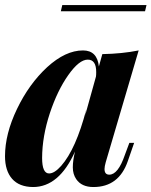

<svg xmlns="http://www.w3.org/2000/svg" viewBox="-21 -732 604 766"><path d="M147 -102.1Q147 -40 174.8 -40Q196.3 -40 223.1 -70.3Q281.7 -136.7 323.2 -294.9L318.4 -270.5L361.8 -426.3Q362.8 -432.1 362.8 -443.4Q363.3 -494.1 329.1 -494.1Q294.9 -494.1 251.5 -432.6Q208 -371.1 177.7 -279.8Q147.5 -188 147 -102.1ZM310.1 -530.8Q366.7 -530.8 373.5 -466.8L387.2 -516.1Q466.8 -517.6 532.2 -530.8L400.9 -85Q396 -67.9 396 -57.6Q396 -35.2 415 -35.2Q450.2 -35.2 477.1 -113.8L495.1 -162.1H514.2L488.8 -88.9Q453.1 14.2 351.6 14.2Q304.7 14.2 283.2 -17.1Q269.5 -37.1 269.5 -64.5Q269.5 -91.8 278.3 -127.4Q214.8 14.2 110.8 14.2Q55.7 13.7 27.3 -18.6Q-1 -50.8 -1 -108.9Q-1 -197.8 46.9 -297.4Q94.7 -397 167 -463.9Q240.2 -530.8 310.1 -530.8ZM221.7 -687 227.5 -711.9H563.5L557.6 -687Z"/></svg>

Font: PlayfairDisplay-BoldItalic
Style: Bold Italic
Weight: 700
Italic angle: -14.9847°
Designer: Claus Eggers Sørensen
Foundry: Claus Eggers Sørensen
Version: Version 1.002;PS 001.002;hotconv 1.0.70;makeotf.lib2.5.58329